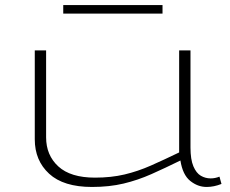

<svg xmlns="http://www.w3.org/2000/svg" viewBox="-20 -732 914 762"><path d="M345 10Q232 10 175 -42.5Q118 -95 118 -179V-532H163V-187Q163 -116 211.5 -71.5Q260 -27 357 -27Q421 -27 474 -39.5Q527 -52 579 -75Q631 -98 691 -127V-532H736V-147Q736 -99 747.5 -72Q759 -45 777 -34.5Q795 -24 816 -24Q834 -24 851 -31L859 -2Q829 10 800 10Q765 10 735 -14Q705 -38 696 -95Q635 -65 581 -41Q527 -17 470.5 -3.5Q414 10 345 10ZM231 -678V-712H625V-678Z"/></svg>

Font: Georama ExtraExtended ExtraLight
Style: Regular
Weight: 200
Width: 8
Designer: Jean-Baptiste Levee
Foundry: Production Type
Version: Version 1.000